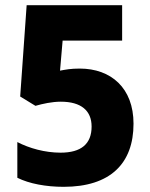

<svg xmlns="http://www.w3.org/2000/svg" viewBox="-20 -803 579 742"><path d="M226 -81C406 -81 496 -171 496 -325C496 -463 409 -538 288 -538C253 -538 234 -534 212 -530L222 -646H452V-783H83L58 -430L117 -394C145 -402 181 -410 215 -410C294 -410 334 -375 334 -314C334 -247 294 -213 214 -213C154 -213 93 -230 47 -254V-116C93 -93 158 -81 226 -81Z"/></svg>

Font: Noto Sans Kannada UI SemiCondensed ExtraBold
Style: Regular
Weight: 800
Width: 4
Designer: Jelle Bosma - Monotype Design Team
Foundry: Monotype Imaging Inc.
Version: Version 2.005